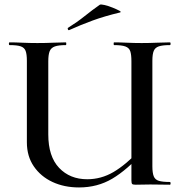

<svg xmlns="http://www.w3.org/2000/svg" viewBox="-20 -811 800 843"><path d="M557 -542Q557 -571 552 -586Q547 -601 530.5 -607Q514 -613 481 -613Q479 -613 479 -619Q479 -625 481 -625Q506 -625 537 -623.5Q568 -622 602 -622Q637 -622 669 -623.5Q701 -625 726 -625Q729 -625 729 -619Q729 -613 726 -613Q694 -613 677.5 -607.5Q661 -602 655 -587.5Q649 -573 649 -544V-81Q649 -52 655 -37Q661 -22 677.5 -17Q694 -12 726 -12Q729 -12 729 -6Q729 0 726 0Q705 0 684.5 -0.5Q664 -1 640 -1Q621 -1 607.5 -0.5Q594 0 576 0Q564 0 560.5 -3Q557 -6 557 -19ZM609 -144Q538 -65 473 -26.5Q408 12 327 12Q262 12 210.5 -12Q159 -36 128.5 -80.5Q98 -125 98 -186V-544Q98 -573 92.5 -587.5Q87 -602 71 -607.5Q55 -613 22 -613Q19 -613 19 -619Q19 -625 22 -625Q47 -625 78 -623.5Q109 -622 144 -622Q182 -622 213.5 -623.5Q245 -625 269 -625Q271 -625 271 -619Q271 -613 269 -613Q237 -613 220.5 -607Q204 -601 198 -586Q192 -571 192 -542V-221Q192 -124 239.5 -74Q287 -24 363 -24Q424 -24 478 -55.5Q532 -87 597 -155ZM284 -679Q280 -677 278 -682.5Q276 -688 279 -689Q319 -714 352 -740.5Q385 -767 418 -790Q422 -793 439 -789Q456 -785 474.5 -777.5Q493 -770 504 -764Q515 -758 506 -756Q439 -740 387 -721Q335 -702 284 -679Z"/></svg>

Font: Cormorant Infant Light SemiBold
Style: Regular
Weight: 600
Version: Version 4.001